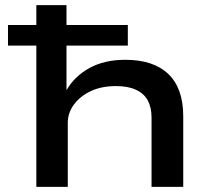

<svg xmlns="http://www.w3.org/2000/svg" viewBox="-20 -725 841 745"><path d="M121 0V-548H11V-628H121V-705H238V-628H476V-548H238V-375Q269 -429 327 -461Q385 -493 466 -493Q576 -493 633.5 -437.5Q691 -382 691 -274V0H568V-269Q568 -308 553.5 -335Q539 -362 508 -376.5Q477 -391 430 -391Q374 -391 332.5 -371.5Q291 -352 267 -319.5Q243 -287 243 -249V0Z"/></svg>

Font: Nunito Sans 7pt Expanded SemiBold
Style: Regular
Weight: 600
Width: 7
Designer: Vernon Adams
Foundry: Vernon Adams
Version: Version 3.101;gftools[0.9.27]